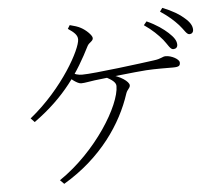

<svg xmlns="http://www.w3.org/2000/svg" viewBox="-56 -863 1113 967"><g transform="rotate(-5 500.0 -379.0)"><path d="M924 -655C935 -655 944 -662 944 -676C944 -696 933 -715 907 -737C884 -758 849 -779 799 -799L786 -781C828 -753 853 -730 876 -705C899 -680 909 -655 924 -655ZM836 -587C849 -587 858 -594 858 -608C858 -628 846 -646 820 -670C797 -691 763 -716 714 -738L699 -720C740 -692 768 -664 790 -638C811 -612 821 -587 836 -587ZM210 21 230 41C424 -74 533 -237 581 -385C588 -406 602 -410 602 -425C602 -443 558 -476 502 -486L488 -474C514 -460 535 -446 535 -427C535 -330 401 -108 210 21ZM90 -302 109 -282C268 -396 344 -514 408 -641C417 -658 437 -662 437 -678C437 -692 407 -721 382 -734C370 -741 348 -748 327 -753L316 -735C346 -715 363 -700 363 -678C363 -630 261 -440 90 -302ZM359 -456C378 -456 403 -462 428 -465C494 -473 633 -489 691 -493C736 -496 800 -495 827 -495C859 -495 863 -502 863 -517C863 -534 824 -555 795 -555C777 -555 774 -544 732 -539C675 -531 429 -499 368 -499C348 -499 335 -503 302 -518L288 -501C308 -483 340 -456 359 -456Z"/></g></svg>

Font: Source Han Serif CN VF
Style: Regular
Weight: 250
Designer: Ryoko NISHIZUKA 西塚涼子 (kana & ideographs); Frank Grießhammer (Latin, Greek & Cyrillic); Wenlong ZHANG 张文龙 (bopomofo); San
Foundry: Adobe
Version: Version 2.002;hotconv 1.1.0;makeotfexe 2.6.0